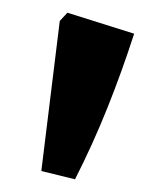

<svg xmlns="http://www.w3.org/2000/svg" viewBox="-20 -810 251 302"><path d="M98 -528 45 -541 74 -777 86 -790 191 -757Q172 -698 149 -640.5Q126 -583 98 -528Z"/></svg>

Font: Piazzolla
Style: Bold
Weight: 700
Designer: Juan Pablo del Peral
Foundry: Huerta Tipografica
Version: Version 1.330